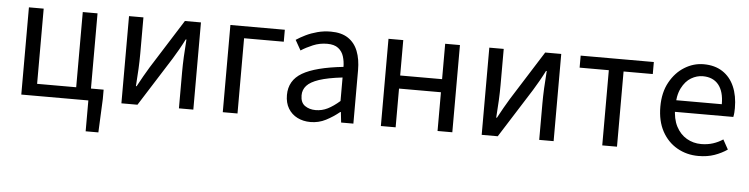

<svg xmlns="http://www.w3.org/2000/svg" viewBox="-43 -696 4159 1066"><g transform="rotate(5 2036.5 -163.0)"><path d="M455.7 172V0H82V-486.1H164.3V-67H382.1V-486.1H464.4V-67H535V-14.9L526.6 172Z M639.9 0V-486H720.2V-284.1Q720.2 -244.1 718 -198.9Q715.7 -153.8 711.9 -102.1H715.9Q730.3 -128.8 747.5 -159.5Q764.8 -190.2 778.5 -212.2L951.3 -486H1040.8V0H960.5V-202.5Q960.5 -241.3 962.6 -286.7Q964.8 -332.2 968.8 -384.5H964.8Q951.1 -357 933.8 -326.5Q916.6 -296.1 902.2 -273.1L729.4 0Z M1204.9 0V-486H1508.2V-419.3H1287V0Z M1694.3 12Q1653.6 12 1621.2 -4.3Q1588.8 -20.5 1570.1 -51.5Q1551.4 -82.4 1551.4 -126.2Q1551.4 -208 1623.4 -250.2Q1695.4 -292.3 1850.7 -309Q1850.5 -339.5 1842 -367Q1833.5 -394.6 1811.5 -411.7Q1789.4 -428.9 1749.9 -428.9Q1708.1 -428.9 1671.1 -413.4Q1634 -397.9 1604.9 -379L1573 -435.4Q1595.3 -450.4 1625 -464.9Q1654.7 -479.4 1689.9 -488.7Q1725.1 -498 1764.1 -498Q1823.2 -498 1860.4 -473.3Q1897.6 -448.6 1915.2 -403.6Q1932.8 -358.6 1932.8 -297.7V0H1864.5L1858.1 -57.9H1854.8Q1819.7 -29.1 1779.8 -8.5Q1739.9 12 1694.3 12ZM1717.2 -56.5Q1752.6 -56.5 1784.1 -72.3Q1815.6 -88.1 1850.7 -118.9V-249.9Q1769 -240.4 1721.3 -224.5Q1673.6 -208.6 1653 -185.6Q1632.5 -162.7 1632.5 -131.5Q1632.5 -91.2 1657.3 -73.8Q1682.1 -56.5 1717.2 -56.5Z M2086 0V-486.1H2168.3V-288.8H2401.9V-486.1H2484.2V0H2401.9V-215.9H2168.3V0Z M2647.9 0V-486H2728.2V-284.1Q2728.2 -244.1 2726 -198.9Q2723.7 -153.8 2719.9 -102.1H2723.9Q2738.3 -128.8 2755.5 -159.5Q2772.8 -190.2 2786.5 -212.2L2959.3 -486H3048.8V0H2968.5V-202.5Q2968.5 -241.3 2970.6 -286.7Q2972.8 -332.2 2976.8 -384.5H2972.8Q2959.1 -357 2941.8 -326.5Q2924.6 -296.1 2910.2 -273.1L2737.4 0Z M3319.8 0V-419.1H3157V-486.1H3564.8V-419.1H3402V0Z M3856.4 12Q3790.8 12 3737.7 -18.3Q3684.5 -48.6 3653.4 -105.5Q3622.4 -162.5 3622.4 -242.9Q3622.4 -322.1 3654.1 -379.2Q3685.7 -436.4 3735.8 -467.2Q3785.8 -498 3841.9 -498Q3904.3 -498 3947.5 -469.7Q3990.8 -441.5 4013.1 -390.3Q4035.4 -339.2 4035.4 -270Q4035.4 -257.5 4034.5 -245.2Q4033.6 -232.9 4030.9 -220.8H3681.3V-285.6H3961.2Q3961.2 -356.4 3930.7 -393.9Q3900.1 -431.3 3843.1 -431.3Q3809.7 -431.3 3778 -412.7Q3746.3 -394 3725.5 -352.8Q3704.7 -311.5 3704.7 -243.7Q3704.7 -181.8 3726.4 -139.9Q3748.2 -98 3785.1 -76.6Q3821.9 -55.3 3865.7 -55.3Q3901.2 -55.3 3931.4 -65Q3961.7 -74.8 3986.7 -91.6L4016.6 -37.7Q3985.3 -16 3945.7 -2Q3906.1 12 3856.4 12Z"/></g></svg>

Font: Source Sans 3 VF
Style: Regular
Weight: 200
Designer: Paul D. Hunt
Foundry: Adobe
Version: Version 3.046;hotconv 1.0.118;makeotfexe 2.5.65603